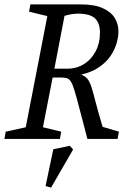

<svg xmlns="http://www.w3.org/2000/svg" viewBox="-28 -631 583 872"><path d="M-8 0 -2 -33 89 -53 187 -558 104 -578 110 -611H338Q401 -611 438.5 -594Q476 -577 493 -549.5Q510 -522 510 -488Q510 -465 502 -436Q494 -407 475 -378.5Q456 -350 423.5 -327Q391 -304 341 -292Q359 -285 369 -273Q379 -261 387 -236.5Q395 -212 406 -168.5Q417 -125 438 -55L512 -33L506 0H369Q347 -83 333.5 -135.5Q320 -188 311 -218Q302 -248 294 -260.5Q286 -273 275 -276Q264 -279 247 -279H211L167 -53L250 -33L244 0ZM219 -319H276Q320 -319 353.5 -340Q387 -361 406.5 -398Q426 -435 426 -482Q426 -526 403.5 -547.5Q381 -569 326 -569Q313 -569 297 -566.5Q281 -564 265 -559ZM204 221 179 214 214 47 289 31 304 48Z"/></svg>

Font: Manuale
Style: Italic
Weight: 400
Italic angle: -11°
Designer: Eduardo Tunni / Pablo Cosgaya
Foundry: Eduardo Tunni / Pablo Cosgaya
Version: Version 1.002